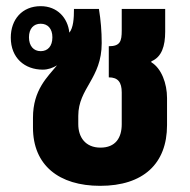

<svg xmlns="http://www.w3.org/2000/svg" viewBox="-20 -589 617 623"><path d="M305 14C445 14 522 -58 522 -183V-271C522 -318 504 -367 471 -387V-390C505 -404 516 -440 516 -486V-560H375V-490C375 -455 370 -439 333 -439V-338C363 -338 375 -322 375 -289V-186C375 -142 355 -110 306 -110C257 -110 234 -144 234 -186V-213C234 -303 310 -334 310 -449C310 -488 307 -523 301 -560H220C220 -529 218 -499 205 -483C200 -531 166 -569 112 -569C52 -569 15 -526 15 -467C15 -401 60 -363 119 -363C136 -363 152 -369 165 -377C135 -340 87 -298 87 -207V-175C87 -53 171 14 305 14ZM112 -423C89 -423 74 -440 74 -468C74 -496 89 -512 112 -512C135 -512 150 -496 150 -468C150 -439 135 -423 112 -423Z"/></svg>

Font: Noto Sans Thai Looped Condensed ExtraBold
Style: Regular
Weight: 800
Width: 3
Designer: Sasikarn Vongin, Ben Mitchell
Foundry: The Fontpad Ltd
Version: Version 1.001